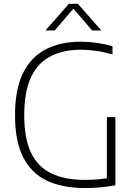

<svg xmlns="http://www.w3.org/2000/svg" viewBox="-20 -964 696 990"><path d="M418 5.5Q300 5.5 220 -33.2Q140 -72 98.8 -154.5Q57.5 -237 57.5 -369Q57.5 -506.5 100 -589.8Q142.5 -673 218.5 -711Q294.5 -749 395 -749Q436.5 -749 477.5 -743.2Q518.5 -737.5 560 -726V-683.5Q512.5 -697 472.8 -702.2Q433 -707.5 395.5 -707.5Q308.5 -707.5 243.2 -675.2Q178 -643 141.5 -569Q105 -495 105 -369.5Q105 -250 140 -176.8Q175 -103.5 244.2 -70Q313.5 -36.5 417 -36.5Q455 -36.5 486.8 -39.5Q518.5 -42.5 547 -48L531 -27V-360H575V-8.5Q528.5 -0.5 492.5 2.5Q456.5 5.5 418 5.5ZM214.5 -807 335.5 -944.5H381.5L502.5 -807H455L351.5 -927.5H365.5L262 -807Z"/></svg>

Font: Encode Sans Condensed Thin ExtraLight
Style: Regular
Weight: 250
Version: Version 3.002